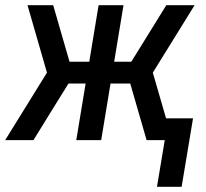

<svg xmlns="http://www.w3.org/2000/svg" viewBox="-23 -540 793 740"><path d="M582 180 612 0H542L479 -218H403L367 0H271L307 -218H241L185 -128L106 0H-3L158 -260L83 -520H182L245 -302H321L357 -520H453L417 -302H483L618 -520H727L566 -260L617 -84H721L677 180Z"/></svg>

Font: Iosevka Custom Medium
Style: Italic
Weight: 500
Italic angle: -9°
Designer: Belleve Invis
Foundry: Belleve Invis
Version: Version 27.0.1